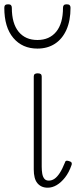

<svg xmlns="http://www.w3.org/2000/svg" viewBox="-44 -856 364 893"><path d="M178 17Q162 17 150 11.5Q138 6 129.5 -4.5Q121 -15 117 -31Q113 -47 113 -68V-500Q113 -508 117.5 -511.5Q122 -515 131 -515Q141 -515 145.5 -511.5Q150 -508 150 -500V-81Q150 -63 152.5 -48.5Q155 -34 162 -25Q169 -16 183 -16Q197 -16 209.5 -24.5Q222 -33 234 -51.5Q246 -70 258 -100Q260 -108 266 -108.5Q272 -109 279 -106Q287 -104 289 -99Q291 -94 289 -89Q277 -54 258.5 -30.5Q240 -7 219.5 5Q199 17 178 17ZM130 -630Q60 -630 18 -679.5Q-24 -729 -24 -820Q-24 -828 -20 -832Q-16 -836 -6 -836Q3 -836 7 -832Q11 -828 11 -820Q11 -747 42.5 -708.5Q74 -670 130 -670Q186 -670 217.5 -708.5Q249 -747 249 -820Q249 -828 253 -832Q257 -836 266 -836Q276 -836 280 -832Q284 -828 284 -820Q284 -760 265 -717.5Q246 -675 211.5 -652.5Q177 -630 130 -630Z"/></svg>

Font: Playwrite FR Moderne Thin
Style: Regular
Weight: 250
Version: Version 1.002